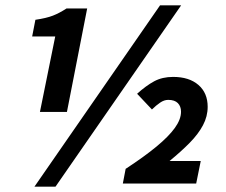

<svg xmlns="http://www.w3.org/2000/svg" viewBox="-20 -692 853 724"><path d="M130.6 -270 188.3 -554.6H101.3L113.5 -617.4Q154.8 -623.4 179.4 -633Q203.9 -642.5 230.7 -660H308.7L232.4 -270ZM109.8 12 583.6 -672H663.1L189.2 12ZM443.2 0 453.8 -55.3Q523.5 -100.9 569.8 -139.1Q616.1 -177.4 639.3 -209.6Q662.6 -241.9 662.6 -270.7Q662.6 -291 650.6 -303.2Q638.6 -315.4 614.3 -315.4Q599.1 -315.4 584 -305.1Q568.9 -294.9 552.9 -279.2L497 -338.4Q530.7 -368.9 561.4 -385.5Q592.1 -402 632.7 -402Q693.1 -402 728.1 -371.8Q763.1 -341.6 763.1 -289.2Q763.1 -253.1 745.4 -219.8Q727.8 -186.5 695.5 -153.7Q663.3 -120.9 619.4 -85H737L719.8 0Z"/></svg>

Font: Source Sans 3 VF
Style: Italic
Weight: 200
Italic angle: -11°
Designer: Paul D. Hunt
Foundry: Adobe Systems Incorporated
Version: Version 3.042;hotconv 1.0.118;makeotfexe 2.5.65603